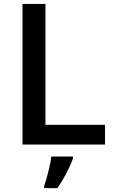

<svg xmlns="http://www.w3.org/2000/svg" viewBox="-20 -734 582 975"><path d="M513.2 0H94.2V-713.9H210.9V-100.1H513.2ZM204.6 221.2V209Q216.8 174.8 226.1 135.3Q236.8 93.8 240.7 61H350.6V70.8Q335.9 110.8 314 151.9Q289.6 196.3 271 221.2Z"/></svg>

Font: Open Sans
Style: SemiBold
Weight: 600
Foundry: Ascender Corporation
Version: Version 1.10